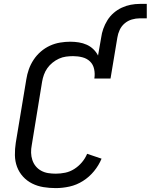

<svg xmlns="http://www.w3.org/2000/svg" viewBox="-20 -957 773 985"><path d="M266 8Q234 8 203 3Q172 -2 145 -15.5Q118 -29 98 -51Q78 -73 67.5 -101Q57 -129 56.5 -161Q56 -193 61 -225L115 -550Q119 -576 128 -601.5Q137 -627 152.5 -650.5Q168 -674 189.5 -692.5Q211 -711 236 -722.5Q261 -734 288 -738.5Q315 -743 340 -743Q363 -743 384.5 -739.5Q406 -736 425 -727.5Q444 -719 459 -704.5Q474 -690 483 -672L499 -764Q502 -787 510 -809.5Q518 -832 531 -853Q544 -874 563 -890.5Q582 -907 604.5 -917.5Q627 -928 650.5 -932.5Q674 -937 697 -937H733V-863H697Q677 -863 656.5 -857Q636 -851 619.5 -837Q603 -823 594 -803.5Q585 -784 582 -764L547 -554H464Q468 -578 463 -602Q458 -626 442 -641.5Q426 -657 403 -663Q380 -669 355 -669Q337 -669 318.5 -666.5Q300 -664 282.5 -656Q265 -648 249.5 -635.5Q234 -623 223 -607.5Q212 -592 205.5 -574Q199 -556 196 -538L143 -213Q139 -193 139.5 -173.5Q140 -154 146 -136Q152 -118 163.5 -104Q175 -90 191.5 -81Q208 -72 227 -69Q246 -66 266 -66Q290 -66 314.5 -71Q339 -76 361 -90Q383 -104 400 -124Q417 -144 427 -168L501 -143Q487 -109 462.5 -79Q438 -49 405.5 -28.5Q373 -8 337 0Q301 8 266 8Z"/></svg>

Font: Iosevka SS04 Extended
Style: Italic
Weight: 400
Width: 7
Italic angle: -9°
Monospace: yes
Designer: Belleve Invis
Foundry: Belleve Invis
Version: Version 19.0.0; ttfautohint (v1.8.4)